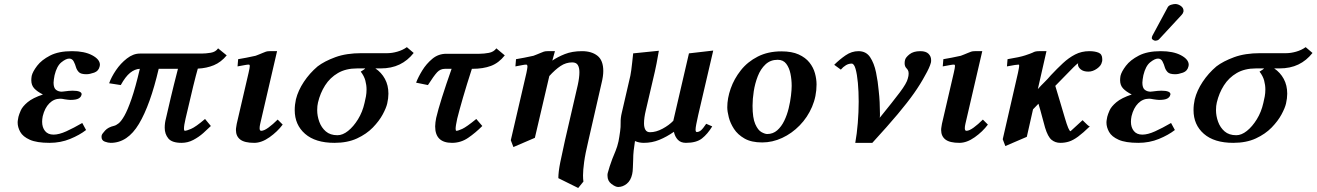

<svg xmlns="http://www.w3.org/2000/svg" viewBox="-20 -700 6562 957"><path d="M193 -121Q190 -106 190 -93Q190 -65 204.5 -47Q219 -29 247 -29Q274 -29 310.5 -45.5Q347 -62 390 -87L409 -52Q377 -27 329.5 -7.5Q282 12 227 12Q163 12 128.5 -3.5Q94 -19 81 -42.5Q68 -66 68 -89Q68 -97 69.5 -104Q71 -111 72 -118Q75 -130 83.5 -149.5Q92 -169 117.5 -190.5Q143 -212 194 -229Q166 -243 151 -259Q136 -275 136 -300Q136 -305 136.5 -310.5Q137 -316 138 -322Q143 -343 165 -372Q187 -401 229.5 -423Q272 -445 339 -445Q401 -445 439.5 -424.5Q478 -404 478 -377Q478 -373 477 -370Q472 -346 449.5 -338Q427 -330 411 -330Q383 -330 373 -340.5Q363 -351 359 -364Q355 -379 347.5 -393.5Q340 -408 325 -408Q309 -408 286 -389.5Q263 -371 252 -325Q250 -314 248.5 -304.5Q247 -295 247 -288Q247 -262 259 -252.5Q271 -243 289 -243Q289 -243 291 -243.5Q293 -244 297 -244Q308 -246 322.5 -247Q337 -248 341 -248Q387 -248 387 -230Q387 -228 386 -227Q384 -216 371.5 -209Q359 -202 330 -202Q326 -202 318 -203Q310 -204 303 -205Q296 -207 289 -207.5Q282 -208 280 -208Q249 -208 226 -185Q203 -162 193 -121Z M984 -433Q1005 -433 1030 -437Q1055 -441 1067 -459L1110 -424Q1082 -390 1046 -375Q1010 -360 966 -358Q958 -331 943 -270Q928 -209 905 -109Q901 -92 899 -79.5Q897 -67 897 -59Q897 -48 902 -48Q909 -48 932 -57.5Q955 -67 1002 -107L1031 -72Q1016 -57 993.5 -37Q971 -17 943.5 -2.5Q916 12 885 12Q837 12 819 -10Q801 -32 801 -63Q801 -87 807 -109Q817 -153 831 -212.5Q845 -272 867 -357H771Q729 -177 672.5 -82.5Q616 12 532 12Q519 12 502.5 6Q486 0 486 -18Q486 -20 486.5 -22Q487 -24 487 -26Q489 -33 504 -49.5Q519 -66 549 -73Q558 -75 571 -85Q584 -95 600 -123Q616 -151 635.5 -207Q655 -263 677 -357Q652 -356 628.5 -337Q605 -318 582 -276L524 -285Q535 -316 558 -350Q581 -384 612.5 -408.5Q644 -433 677 -433Z M1361 -445 1277 -83Q1274 -70 1274 -61Q1274 -48 1282 -48Q1296 -48 1318 -64Q1340 -80 1364 -104L1389 -79Q1363 -44 1323.5 -16Q1284 12 1247 12Q1199 12 1177.5 -4.5Q1156 -21 1156 -52Q1156 -60 1157.5 -67.5Q1159 -75 1160 -83L1219 -337Q1225 -363 1225 -371Q1225 -378 1220 -378Q1213 -378 1202 -376Q1191 -374 1164 -369L1167 -405Q1181 -407 1208.5 -412.5Q1236 -418 1254 -422Q1262 -425 1272 -429Q1282 -433 1289 -436Q1298 -440 1305.5 -442.5Q1313 -445 1324 -445Z M1563 -369Q1597 -395 1651.5 -415Q1706 -435 1782 -435H1912Q1934 -435 1960.5 -442.5Q1987 -450 2008 -465L2042 -436Q2012 -398 1971.5 -378.5Q1931 -359 1877 -359H1851Q1881 -339 1898.5 -307Q1916 -275 1916 -233Q1916 -210 1910 -184Q1905 -162 1887.5 -129.5Q1870 -97 1838.5 -64.5Q1807 -32 1759.5 -10Q1712 12 1647 12Q1552 12 1500.5 -33Q1449 -78 1449 -151Q1449 -178 1455 -205Q1466 -249 1494.5 -292Q1523 -335 1563 -369ZM1662 -26Q1688 -26 1715 -47.5Q1742 -69 1764.5 -105.5Q1787 -142 1797 -187Q1801 -203 1804 -219.5Q1807 -236 1807 -254Q1807 -276 1801 -298.5Q1795 -321 1778 -343Q1785 -347 1793 -352.5Q1801 -358 1800 -359H1760Q1704 -359 1664.5 -336Q1625 -313 1600.5 -274.5Q1576 -236 1565 -189Q1563 -181 1562 -171.5Q1561 -162 1561 -151Q1561 -122 1571.5 -93Q1582 -64 1604 -45Q1626 -26 1662 -26Z M2205 -432H2370Q2392 -432 2416.5 -436.5Q2441 -441 2454 -459L2496 -424Q2466 -386 2427 -371.5Q2388 -357 2335 -357H2332Q2306 -277 2287.5 -213Q2269 -149 2259 -109Q2255 -90 2253 -78Q2251 -66 2251 -58Q2251 -48 2255 -48Q2263 -48 2284 -57.5Q2305 -67 2354 -107L2384 -72Q2350 -38 2313.5 -13Q2277 12 2233 12Q2149 12 2149 -70Q2149 -80 2150.5 -90.5Q2152 -101 2154 -112Q2163 -151 2183 -214.5Q2203 -278 2231 -357H2198Q2175 -357 2159 -340Q2143 -323 2113 -276L2054 -288Q2064 -315 2084.5 -348.5Q2105 -382 2135 -407Q2165 -432 2205 -432Z M2746 -445 2733 -398Q2759 -416 2795.5 -430.5Q2832 -445 2881 -445Q2929 -445 2958 -422Q2987 -399 2987 -346Q2987 -320 2978 -284L2913 0Q2897 67 2891.5 108Q2886 149 2886 174Q2886 184 2886.5 191Q2887 198 2888 205L2862 237L2763 188Q2763 157 2772.5 109.5Q2782 62 2796 0L2860 -277Q2868 -314 2868 -340Q2868 -363 2860 -376Q2852 -389 2832 -389Q2801 -389 2774 -371Q2747 -353 2718 -321L2646 -13L2539 33L2526 -1L2604 -337Q2606 -348 2607.5 -355.5Q2609 -363 2609 -367Q2609 -378 2603 -378Q2596 -378 2586 -376Q2576 -374 2549 -369L2552 -405Q2566 -407 2593.5 -412.5Q2621 -418 2639 -422Q2647 -425 2657 -429Q2667 -433 2674 -436Q2683 -440 2690.5 -442.5Q2698 -445 2709 -445Z M3061 232Q3048 232 3028 217Q3008 202 3008 176Q3008 173 3008 169.5Q3008 166 3009 163Q3013 147 3019 129Q3025 111 3032 92Q3040 72 3048.5 51.5Q3057 31 3063 4Q3065 -7 3067 -19Q3069 -31 3071 -46Q3074 -66 3073.5 -89Q3073 -112 3079 -137L3122 -323Q3124 -332 3126.5 -350.5Q3129 -369 3131 -388Q3133 -407 3134.5 -420.5Q3136 -434 3136 -434L3264 -447Q3264 -447 3260.5 -427.5Q3257 -408 3252.5 -383.5Q3248 -359 3244 -343L3199 -150Q3190 -113 3190 -85Q3190 -65 3197 -53Q3204 -41 3220 -41Q3250 -41 3282.5 -58.5Q3315 -76 3336 -98L3414 -434L3535 -448L3460 -126Q3454 -99 3450.5 -81Q3447 -63 3447 -54Q3447 -42 3453 -42Q3464 -42 3474 -50.5Q3484 -59 3500 -83L3530 -70Q3507 -32 3479 -10Q3451 12 3399 12Q3373 12 3358.5 -3.5Q3344 -19 3339 -43Q3303 -18 3266.5 -3Q3230 12 3189 12Q3165 12 3145 3Q3141 27 3138.5 50.5Q3136 74 3136 96Q3135 115 3134.5 135Q3134 155 3131 168Q3124 200 3104 216Q3084 232 3061 232Z M3605 -165Q3605 -210 3622 -258.5Q3639 -307 3672.5 -349.5Q3706 -392 3757 -418Q3808 -444 3875 -444Q3927 -444 3961 -428.5Q3995 -413 4014.5 -388.5Q4034 -364 4042 -335Q4050 -306 4050 -279Q4050 -220 4027.5 -167.5Q4005 -115 3966 -75Q3927 -35 3878.5 -12.5Q3830 10 3779 10Q3725 10 3691 -9.5Q3657 -29 3638.5 -57.5Q3620 -86 3612.5 -115.5Q3605 -145 3605 -165ZM3731 -173Q3731 -112 3744.5 -81.5Q3758 -51 3775.5 -41.5Q3793 -32 3804 -32Q3833 -32 3854 -50.5Q3875 -69 3889 -98Q3903 -127 3911 -160Q3919 -193 3922.5 -223Q3926 -253 3926 -272Q3926 -303 3920 -332.5Q3914 -362 3899 -382Q3884 -402 3856 -402Q3820 -402 3795.5 -379Q3771 -356 3757 -320Q3743 -284 3737 -245Q3731 -206 3731 -173Z M4567 -445Q4595 -445 4608 -432Q4621 -419 4621 -401Q4621 -398 4621 -395Q4621 -392 4620 -388Q4617 -376 4609.5 -359.5Q4602 -343 4591 -324Q4568 -281 4536 -235.5Q4504 -190 4454.5 -131Q4405 -72 4328 12H4243Q4251 -32 4255.5 -86.5Q4260 -141 4260 -193Q4260 -244 4256 -287Q4252 -330 4244.5 -356.5Q4237 -383 4225 -383Q4210 -383 4196.5 -375Q4183 -367 4171 -353L4138 -377Q4164 -403 4194.5 -424Q4225 -445 4259 -445Q4297 -445 4317 -415Q4337 -385 4346.5 -339Q4356 -293 4360 -246Q4363 -220 4364.5 -191Q4366 -162 4366 -135Q4366 -129 4366 -123.5Q4366 -118 4365 -113Q4430 -193 4465 -239.5Q4500 -286 4505 -309Q4509 -322 4509 -333Q4509 -344 4505.5 -350Q4502 -356 4498 -360Q4489 -369 4489 -385Q4489 -389 4489.5 -393Q4490 -397 4491 -401Q4494 -414 4513.5 -429.5Q4533 -445 4567 -445Z M4876 -445 4792 -83Q4789 -70 4789 -61Q4789 -48 4797 -48Q4811 -48 4833 -64Q4855 -80 4879 -104L4904 -79Q4878 -44 4838.5 -16Q4799 12 4762 12Q4714 12 4692.5 -4.5Q4671 -21 4671 -52Q4671 -60 4672.5 -67.5Q4674 -75 4675 -83L4734 -337Q4740 -363 4740 -371Q4740 -378 4735 -378Q4728 -378 4717 -376Q4706 -374 4679 -369L4682 -405Q4696 -407 4723.5 -412.5Q4751 -418 4769 -422Q4777 -425 4787 -429Q4797 -433 4804 -436Q4813 -440 4820.5 -442.5Q4828 -445 4839 -445Z M5472 -390Q5469 -373 5448 -358Q5427 -343 5405 -343Q5380 -343 5366.5 -354.5Q5353 -366 5353 -379Q5353 -383 5354 -385Q5347 -381 5330 -364Q5313 -347 5282 -315L5240 -272Q5252 -232 5264 -192Q5276 -152 5288 -111Q5307 -46 5316 -46Q5316 -46 5376 -101Q5376 -101 5383.5 -93.5Q5391 -86 5399.5 -78Q5408 -70 5412 -70Q5378 -37 5353.5 -19Q5329 -1 5308.5 5.5Q5288 12 5265 12Q5240 12 5221.5 -3Q5203 -18 5189 -64Q5179 -99 5173 -123Q5167 -147 5156 -183L5129 -155L5098 -18L4991 28L4978 -6L5054 -337Q5060 -366 5060 -372Q5060 -378 5057 -378Q5050 -378 5038 -376Q5026 -374 4999 -369L5002 -405Q5063 -415 5090 -424Q5117 -433 5128 -438Q5139 -445 5159 -445H5196L5153 -256Q5170 -275 5186 -290.5Q5202 -306 5218 -325Q5249 -358 5278 -385Q5307 -412 5339 -428.5Q5371 -445 5410 -445Q5437 -445 5455.5 -437.5Q5474 -430 5474 -406Q5474 -402 5474 -398.5Q5474 -395 5472 -390Z M5838 -680Q5852 -680 5865.5 -670.5Q5879 -661 5879 -647V-643Q5877 -633 5870 -626L5757 -504Q5753 -500 5747.5 -498.5Q5742 -497 5739 -497Q5734 -497 5727.5 -501Q5721 -505 5721 -510Q5721 -516 5724 -522L5801 -665Q5806 -673 5818 -676.5Q5830 -680 5838 -680ZM5620 -121Q5617 -106 5617 -93Q5617 -65 5631.5 -47Q5646 -29 5674 -29Q5701 -29 5737.5 -45.5Q5774 -62 5817 -87L5836 -52Q5804 -27 5756.5 -7.5Q5709 12 5654 12Q5590 12 5555.5 -3.5Q5521 -19 5508 -42.5Q5495 -66 5495 -89Q5495 -97 5496.5 -104Q5498 -111 5499 -118Q5502 -130 5510.5 -149.5Q5519 -169 5544.5 -190.5Q5570 -212 5621 -229Q5593 -243 5578 -259Q5563 -275 5563 -300Q5563 -305 5563.5 -310.5Q5564 -316 5565 -322Q5570 -343 5592 -372Q5614 -401 5656.5 -423Q5699 -445 5766 -445Q5828 -445 5866.5 -424.5Q5905 -404 5905 -377Q5905 -373 5904 -370Q5899 -346 5876.5 -338Q5854 -330 5838 -330Q5810 -330 5800 -340.5Q5790 -351 5786 -364Q5782 -379 5774.5 -393.5Q5767 -408 5752 -408Q5736 -408 5713 -389.5Q5690 -371 5679 -325Q5677 -314 5675.5 -304.5Q5674 -295 5674 -288Q5674 -262 5686 -252.5Q5698 -243 5716 -243Q5716 -243 5718 -243.5Q5720 -244 5724 -244Q5735 -246 5749.5 -247Q5764 -248 5768 -248Q5814 -248 5814 -230Q5814 -228 5813 -227Q5811 -216 5798.5 -209Q5786 -202 5757 -202Q5753 -202 5745 -203Q5737 -204 5730 -205Q5723 -207 5716 -207.5Q5709 -208 5707 -208Q5676 -208 5653 -185Q5630 -162 5620 -121Z M6043 -369Q6077 -395 6131.5 -415Q6186 -435 6262 -435H6392Q6414 -435 6440.5 -442.5Q6467 -450 6488 -465L6522 -436Q6492 -398 6451.5 -378.5Q6411 -359 6357 -359H6331Q6361 -339 6378.5 -307Q6396 -275 6396 -233Q6396 -210 6390 -184Q6385 -162 6367.5 -129.5Q6350 -97 6318.5 -64.5Q6287 -32 6239.5 -10Q6192 12 6127 12Q6032 12 5980.5 -33Q5929 -78 5929 -151Q5929 -178 5935 -205Q5946 -249 5974.5 -292Q6003 -335 6043 -369ZM6142 -26Q6168 -26 6195 -47.5Q6222 -69 6244.5 -105.5Q6267 -142 6277 -187Q6281 -203 6284 -219.5Q6287 -236 6287 -254Q6287 -276 6281 -298.5Q6275 -321 6258 -343Q6265 -347 6273 -352.5Q6281 -358 6280 -359H6240Q6184 -359 6144.5 -336Q6105 -313 6080.5 -274.5Q6056 -236 6045 -189Q6043 -181 6042 -171.5Q6041 -162 6041 -151Q6041 -122 6051.5 -93Q6062 -64 6084 -45Q6106 -26 6142 -26Z"/></svg>

Font: Libertinus Serif SemiBold
Style: Italic
Weight: 600
Italic angle: -11.5°
Designer: Philipp H. Poll, Khaled Hosny
Foundry: Caleb Maclennan
Version: Version 7.051;RELEASE